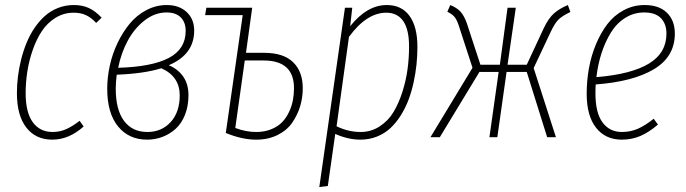

<svg xmlns="http://www.w3.org/2000/svg" viewBox="-20 -551 2753 771"><path d="M388.2 -480 366.2 -459Q347.2 -479.5 326.2 -489.7Q305.2 -500 275.9 -500Q235.8 -500 202.6 -479.2Q169.4 -458.5 147.7 -425.5Q126 -392.6 111.1 -349.4Q96.2 -306.2 89.6 -262.7Q83 -219.2 83 -176.8Q83 -99.6 111.6 -60.3Q140.1 -21 190.9 -21Q220.7 -21 246.1 -32.5Q271.5 -43.9 299.8 -65.9L315.9 -43Q256.8 9.8 189.9 9.8Q123.5 9.8 85.7 -38.8Q47.9 -87.4 47.9 -176.8Q47.9 -209.5 52 -243.4Q56.2 -277.3 64.9 -312.3Q73.7 -347.2 86.7 -378.9Q99.6 -410.6 118.4 -438.5Q137.2 -466.3 160.2 -486.8Q183.1 -507.3 212.9 -519Q242.7 -530.8 276.9 -530.8Q311 -530.8 337.2 -518.6Q363.3 -506.3 388.2 -480Z M649.9 -530.8Q699.2 -530.8 729.5 -502.7Q759.8 -474.6 759.8 -428.2Q759.8 -332 657.7 -289.1Q694.3 -273.9 715.6 -243.7Q736.8 -213.4 736.8 -168.9Q736.8 -125 722.9 -90.1Q709 -55.2 685.5 -33.9Q662.1 -12.7 632.8 -1.5Q603.5 9.8 570.8 9.8Q497.6 9.8 454.1 -43.2Q410.6 -96.2 410.6 -194.8Q410.6 -240.7 421.1 -288.3Q431.6 -335.9 452.4 -379.2Q473.1 -422.4 501.2 -456.3Q529.3 -490.2 568.1 -510.5Q606.9 -530.8 649.9 -530.8ZM648.9 -501Q602.1 -501 561 -469.2Q520 -437.5 493.2 -387.9Q466.3 -338.4 454.6 -278.8Q590.3 -282.7 658 -318.4Q725.6 -354 725.6 -426.8Q725.6 -461.4 705.8 -481.2Q686 -501 648.9 -501ZM627.9 -276.9Q559.1 -255.4 448.7 -251Q444.8 -218.8 444.8 -194.8Q444.8 -110.4 478 -65.7Q511.2 -21 571.8 -21Q628.9 -21 665.3 -60.8Q701.7 -100.6 701.7 -168Q701.7 -244.1 627.9 -276.9Z M1040.5 -338.9Q1118.7 -338.9 1157.2 -301Q1195.8 -263.2 1195.8 -196.8Q1195.8 -158.7 1185.1 -123.5Q1174.3 -88.4 1153.1 -57.9Q1131.8 -27.3 1094.5 -8.8Q1057.1 9.8 1008.8 9.8Q951.7 9.8 886.7 -17.1L954.6 -490.2H803.7L808.6 -520H992.7L967.8 -338.9ZM1008.8 -21Q1042.5 -21 1069.3 -32Q1096.2 -43 1113 -60.5Q1129.9 -78.1 1140.9 -101.8Q1151.9 -125.5 1156.2 -148.9Q1160.6 -172.4 1160.6 -196.8Q1160.6 -308.1 1038.6 -308.1H962.9L924.8 -37.1Q967.3 -21 1008.8 -21Z M1262.2 200.2 1365.2 -520H1394.5L1386.2 -445.8Q1454.1 -530.8 1533.2 -530.8Q1592.8 -530.8 1624.5 -487.1Q1656.2 -443.4 1656.2 -362.8Q1656.2 -328.1 1652.6 -292.7Q1648.9 -257.3 1640.9 -220.2Q1632.8 -183.1 1620.4 -150.1Q1607.9 -117.2 1589.4 -87.6Q1570.8 -58.1 1547.9 -36.6Q1524.9 -15.1 1493.9 -2.7Q1462.9 9.8 1427.2 9.8Q1377.9 9.8 1326.2 -13.2L1296.4 195.8ZM1428.2 -21Q1470.2 -21 1504.6 -43.5Q1539.1 -65.9 1560.3 -101.3Q1581.5 -136.7 1596.2 -183.1Q1610.8 -229.5 1616.7 -274.2Q1622.6 -318.8 1622.6 -362.8Q1623 -430.7 1599.9 -465.3Q1576.7 -500 1531.2 -500Q1452.1 -500 1381.3 -402.8L1331.5 -43.9Q1378.4 -21 1428.2 -21Z M2260.3 -530.8 2270.5 -502.9Q2238.8 -487.8 2223.1 -472.9Q2207.5 -458 2189.5 -418.9L2123 -277.8L2212.4 0H2177.2L2095.2 -262.2H2014.2L1977.1 0H1945.3L1982.4 -262.2H1905.3L1746.1 0H1708.5L1877.4 -278.8L1826.2 -436Q1816.4 -468.3 1807.1 -480.7Q1797.9 -493.2 1776.4 -503.9L1788.1 -530.8Q1815.4 -519.5 1829.6 -503.7Q1843.8 -487.8 1854.5 -458L1909.2 -291H1987.3L2018.1 -520H2051.3L2018.1 -291H2095.2L2164.1 -439Q2182.6 -477.5 2204.1 -496.8Q2225.6 -516.1 2260.3 -530.8Z M2689.9 -416Q2689.9 -323.7 2606.4 -273.4Q2522.9 -223.1 2372.1 -211.9Q2371.1 -199.7 2371.1 -175.8Q2371.1 -98.1 2399.4 -59.6Q2427.7 -21 2477.1 -21Q2512.2 -21 2542 -34.2Q2571.8 -47.4 2605 -74.2L2622.1 -50.8Q2586.4 -20 2551.8 -5.1Q2517.1 9.8 2477.1 9.8Q2411.1 9.8 2373.5 -38.1Q2335.9 -85.9 2335.9 -174.8Q2335.9 -226.6 2345 -276.9Q2354 -327.1 2373 -373Q2392.1 -418.9 2418.9 -454.1Q2445.8 -489.3 2484.6 -510Q2523.4 -530.8 2568.8 -530.8Q2626.5 -530.8 2658.2 -499.8Q2689.9 -468.8 2689.9 -416ZM2566.9 -501Q2525.4 -501 2490.7 -479.2Q2456.1 -457.5 2433.1 -420.2Q2410.2 -382.8 2395.5 -337.6Q2380.9 -292.5 2375 -241.2Q2515.6 -252.9 2585.9 -295.7Q2656.2 -338.4 2656.2 -416Q2656.2 -455.1 2634 -478Q2611.8 -501 2566.9 -501Z"/></svg>

Font: Fira Sans Compressed UltraLight
Style: Italic
Weight: 200
Width: 3
Italic angle: -8°
Designer: Carrois Corporate & Edenspiekermann AG
Foundry: Carrois Corporate GbR & Edenspiekermann AG
Version: Version 4.203;PS 004.203;hotconv 1.0.88;makeotf.lib2.5.64775